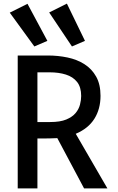

<svg xmlns="http://www.w3.org/2000/svg" viewBox="-20 -1042 650 1062"><path d="M78 0V-735H245Q301 -735 353.5 -724Q406 -713 447 -687Q488 -661 512 -618Q536 -575 536 -512Q536 -439 502 -385Q468 -331 399 -302L574 0H445L297 -278Q280 -277 255.5 -276.5Q231 -276 215 -276H187V0ZM187 -367H258Q313 -367 346.5 -381Q380 -395 398 -416.5Q416 -438 422.5 -463.5Q429 -489 429 -511Q429 -560 406.5 -588.5Q384 -617 344.5 -629.5Q305 -642 254 -642H187ZM378 -785 252 -973 350 -1022 450 -816ZM170 -785 34 -972 132 -1021 242 -816Z"/></svg>

Font: Alata
Style: Regular
Weight: 400
Designer: Spyros Zevelakis, Eben Sorkin
Foundry: Spyros Zevelakis
Version: Version 1.005; ttfautohint (v1.8.4.7-5d5b)